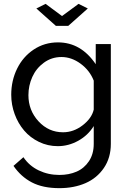

<svg xmlns="http://www.w3.org/2000/svg" viewBox="-20 -750 664 993"><path d="M215.8 -730 300.8 -667 386.2 -730 434.1 -706.1 333 -616.2H269L168 -706.1ZM38.1 -259.8Q38.1 -333 68.4 -394.8Q98.6 -456.5 154.3 -493.7Q210 -530.8 279.8 -530.8Q398.9 -530.8 475.1 -418V-522H553.2V-5.9Q553.2 65.9 517.3 118.7Q481.4 171.4 421.9 197.3Q362.3 223.1 287.1 223.1Q202.1 223.1 145.3 193.6Q88.4 164.1 49.8 107.9L101.1 63Q131.3 107.9 180.4 131.3Q229.5 154.8 287.1 154.8Q336.4 154.8 376 137.7Q415.5 120.6 440.2 83.5Q464.8 46.4 464.8 -5.9V-98.1Q435.5 -50.3 385 -22.2Q334.5 5.9 278.8 5.9Q227.1 5.9 181.6 -16.1Q136.2 -38.1 105 -74.7Q73.7 -111.3 55.9 -159.7Q38.1 -208 38.1 -259.8ZM464.8 -183.1V-333Q443.8 -386.2 396.7 -420.7Q349.6 -455.1 297.9 -455.1Q247.1 -455.1 207 -425.8Q167 -396.5 147 -351.8Q127 -307.1 127 -257.8Q127 -179.2 179.2 -122.6Q231.4 -65.9 306.2 -65.9Q360.4 -65.9 407.2 -101.8Q454.1 -137.7 464.8 -183.1Z"/></svg>

Font: Rawline Medium
Style: Regular
Weight: 500
Designer: Matt McInerney, Pablo Impallari, Rodrigo Fuenzalida
Foundry: Matt McInerney, Pablo Impallari, Rodrigo Fuenzalida
Version: Version 4.020;PS 004.020;hotconv 1.0.88;makeotf.lib2.5.64775